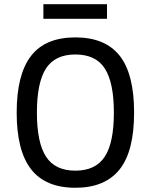

<svg xmlns="http://www.w3.org/2000/svg" viewBox="-20 -865 706 899"><path d="M607.9 -337.9Q607.9 -155.8 539.3 -70.8Q470.7 14.2 333 14.2Q193.4 14.2 125.7 -72.3Q58.1 -158.7 58.1 -337.9Q58.1 -515.6 125 -602.8Q191.9 -689.9 333 -689.9Q472.2 -689.9 540 -604.5Q607.9 -519 607.9 -337.9ZM513.2 -337.9Q513.2 -478 470.9 -543.9Q428.7 -609.9 333 -609.9Q237.3 -609.9 195.1 -543.9Q152.8 -478 152.8 -337.9Q152.8 -196.8 195.6 -131.3Q238.3 -65.9 333 -65.9Q427.2 -65.9 470.2 -130.9Q513.2 -195.8 513.2 -337.9ZM183.1 -776.9V-845.2H481V-776.9Z"/></svg>

Font: Lorenzo Sans
Style: Regular
Weight: 400
Foundry: Intel Corporation
Version: Version 1.00; ttfautohint (v1.5)